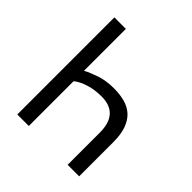

<svg xmlns="http://www.w3.org/2000/svg" viewBox="-187 -840 979 979"><g transform="rotate(45 302.5 -350.0)"><path d="M448 0V-232Q448 -369 324 -369Q276 -369 235 -356.5Q194 -344 168 -323V0H85V-700H168V-398Q195 -413 239.5 -428Q284 -443 340 -443Q382 -443 417.5 -433.5Q453 -424 478 -401.5Q503 -379 517 -341Q531 -303 531 -247V0Z"/></g></svg>

Font: PTSans
Style: Regular
Weight: 400
Designer: A.Korolkova, O.Umpeleva, V.Yefimov
Foundry: ParaType Ltd
Version: Version 2.003W OFL